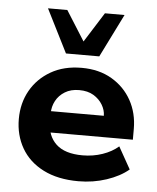

<svg xmlns="http://www.w3.org/2000/svg" viewBox="-48 -661 584 712"><g transform="rotate(5 244.0 -304.5)"><path d="M270 10Q193 10 139 -17.5Q85 -45 57.5 -93Q30 -141 30 -201Q30 -260 56.5 -307Q83 -354 131.5 -382Q180 -410 246 -410Q311 -410 358.5 -382Q406 -354 432 -307Q458 -260 458 -201V-161H95V-240H343Q343 -261 331 -281Q319 -301 297.5 -314Q276 -327 244 -327Q213 -327 191 -313.5Q169 -300 157.5 -278.5Q146 -257 146 -232V-201Q146 -148 178.5 -117.5Q211 -87 277 -87Q316 -87 351 -99Q386 -111 410 -132L456 -50Q424 -23 374.5 -6.5Q325 10 270 10ZM183 -458 102 -619H174L244 -508L314 -619H387L307 -458Z"/></g></svg>

Font: Rokkitt
Style: Bold
Weight: 700
Designer: Vernon Adams
Foundry: Vernon Adams
Version: Version 3.103